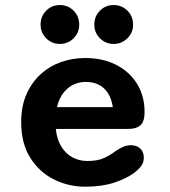

<svg xmlns="http://www.w3.org/2000/svg" viewBox="-20 -712 659 743"><path d="M309.5 10.5Q244.5 10.5 188 -18Q131.5 -46.5 96.8 -102Q62 -157.5 62 -239Q62 -300.5 82.2 -346.8Q102.5 -393 137 -424.5Q171.5 -456 216 -471.8Q260.5 -487.5 309.5 -487.5Q378 -487.5 429.8 -461Q481.5 -434.5 510.5 -387.5Q539.5 -340.5 539.5 -277.5Q539.5 -243 524.2 -228Q509 -213 473 -213H196Q200 -173 217 -145.2Q234 -117.5 260.2 -103.2Q286.5 -89 318 -89Q359 -89 384.2 -101.2Q409.5 -113.5 427.5 -127.5Q441.5 -137 456 -143.5Q470.5 -150 487 -150Q509 -150 522.8 -137.2Q536.5 -124.5 536.5 -102Q536.5 -82.5 526 -69Q515.5 -55.5 499 -43Q469.5 -21 421.8 -5.2Q374 10.5 309.5 10.5ZM200.5 -297.5H416.5Q410 -343.5 383.2 -369.2Q356.5 -395 311 -395Q286.5 -395 264.2 -384.5Q242 -374 225.2 -352.5Q208.5 -331 200.5 -297.5ZM211.5 -542Q180.5 -542 158.8 -563.8Q137 -585.5 137 -616.5Q137 -649 158.8 -670.8Q180.5 -692.5 211.5 -692.5Q243 -692.5 264.8 -670.8Q286.5 -649 286.5 -616.5Q286.5 -585.5 264.8 -563.8Q243 -542 211.5 -542ZM419.5 -542Q388.5 -542 366.8 -563.8Q345 -585.5 345 -616.5Q345 -649 366.8 -670.8Q388.5 -692.5 419.5 -692.5Q451 -692.5 473 -670.8Q495 -649 495 -616.5Q495 -585.5 473 -563.8Q451 -542 419.5 -542Z"/></svg>

Font: Sono Monospace SemiBold
Style: Regular
Weight: 600
Designer: Tyler Finck
Foundry: Tyler Finck
Version: Version 2.112